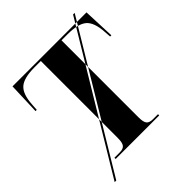

<svg xmlns="http://www.w3.org/2000/svg" viewBox="-237 -887 1103 1103"><g transform="rotate(-45 315.0 -335.0)"><path d="M41 90 553 -760H566L54 90ZM139 0H493V-10H452Q423 -10 412 -24Q401 -38 401 -75V-702H451Q536 -702 571 -672Q606 -642 611 -562L614 -520H624L616 -714H15L8 -520H18L21 -562Q26 -642 61 -672Q96 -702 181 -702H233V-75Q233 -38 221.5 -24Q210 -10 182 -10H139Z"/></g></svg>

Font: Noto Serif Display SemiCondensed Extra
Style: Regular
Weight: 800
Width: 4
Designer: Monotype Design Team
Foundry: Monotype Imaging Inc.
Version: Version 1.900